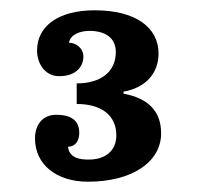

<svg xmlns="http://www.w3.org/2000/svg" viewBox="-20 -750 384 373"><path d="M288 -646C288 -697 243 -730 164 -730C93 -730 52 -699 52 -652C52 -627 67 -602 95 -602C130 -602 142 -623 142 -640C142 -657 127 -667 114 -667C117 -684 137 -690 154 -690C185 -690 205 -676 205 -649C205 -609 174 -588 129 -588V-548C177 -548 206 -526 206 -487C206 -455 182 -440 153 -440C136 -440 115 -442 112 -465C127 -465 134 -477 134 -492C134 -511 124 -527 89 -527C64 -527 48 -509 48 -481C48 -430 90 -397 151 -397C236 -397 293 -435 293 -491C293 -533 269 -559 220 -568V-572C261 -579 288 -606 288 -646Z"/></svg>

Font: Domine
Style: Bold
Weight: 700
Designer: Pablo Impallari, Rodrigo Fuenzalida, Brenda Gallo
Foundry: Pablo Impallari, Rodrigo Fuenzalida, Brenda Gallo
Version: Version 2.000